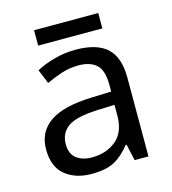

<svg xmlns="http://www.w3.org/2000/svg" viewBox="-104 -762 769 858"><g transform="rotate(-15 280.5 -333.5)"><path d="M288 -545Q386 -545 433 -502Q480 -459 480 -365V0H416L399 -76H395Q360 -32 321.5 -11Q283 10 215 10Q142 10 94 -28.5Q46 -67 46 -149Q46 -229 109 -272.5Q172 -316 303 -320L394 -323V-355Q394 -422 365 -448Q336 -474 283 -474Q241 -474 203 -461.5Q165 -449 132 -433L105 -499Q140 -518 188 -531.5Q236 -545 288 -545ZM314 -259Q214 -255 175.5 -227Q137 -199 137 -148Q137 -103 164.5 -82Q192 -61 235 -61Q303 -61 348 -98.5Q393 -136 393 -214V-262ZM429 -677V-606H132V-677Z"/></g></svg>

Font: Noto Sans Kharoshthi
Style: Regular
Weight: 400
Designer: Monotype Design Team
Foundry: Monotype Imaging Inc.
Version: Version 2.004; ttfautohint (v1.8.4.7-5d5b)